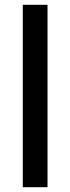

<svg xmlns="http://www.w3.org/2000/svg" viewBox="-20 -780 293 800"><path d="M178 0V-760H75V0Z"/></svg>

Font: Noto Sans SemiCondensed Medium
Style: Regular
Weight: 500
Width: 4
Designer: Monotype Design Team
Foundry: Monotype Imaging Inc.
Version: Version 2.013